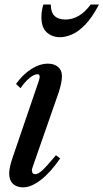

<svg xmlns="http://www.w3.org/2000/svg" viewBox="-20 -815 456 846"><path d="M82 10.5Q54 10.5 37.2 -5Q20.5 -20.5 20.5 -50Q20.5 -76 34.5 -117.5L151.5 -460Q160.5 -488 145 -488Q130.5 -488 110 -471.2Q89.5 -454.5 70.5 -426.5L50.5 -445Q81 -487.5 118.2 -511Q155.5 -534.5 191 -534.5Q219 -534.5 236 -520Q253 -505.5 253 -479Q253 -465.5 249.2 -447.2Q245.5 -429 239.5 -410.5L123.5 -78Q120.5 -69.5 120.5 -64.5Q120.5 -47.5 136 -47.5Q148 -47.5 166.8 -64.8Q185.5 -82 226.5 -131L245 -117Q203 -55.5 160.2 -22.5Q117.5 10.5 82 10.5ZM244.5 -651Q210.5 -651 186.5 -672Q162.5 -693 162.5 -739.5Q162.5 -751.5 164.2 -765Q166 -778.5 171 -795H204Q203 -729 269 -729Q298.5 -729 326.2 -744.8Q354 -760.5 379.5 -795H416Q386 -737.5 355.2 -706Q324.5 -674.5 296.2 -662.8Q268 -651 244.5 -651Z"/></svg>

Font: Libre Caslon Condensed Medium Italic
Style: Regular
Weight: 500
Italic angle: -22.583°
Designer: Pablo Impallari, Rodrigo Fuenzalida, Katja Schimmel, Ertekin Erdin
Foundry: Pablo Impallari, Rodrigo Fuenzalida
Version: Version 2.000; ttfautohint (v1.8.4.7-5d5b);gftools[0.9.33]